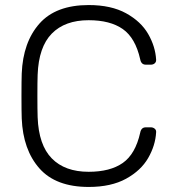

<svg xmlns="http://www.w3.org/2000/svg" viewBox="-20 -730 691 760"><path d="M331 -50Q416 -50 466 -85Q516 -120 535 -205Q539 -226 557 -226H577Q586 -226 592.5 -220.5Q599 -215 598 -206Q595 -154 566.5 -104.5Q538 -55 479 -22.5Q420 10 331 10Q201 10 136 -63.5Q71 -137 66 -261Q65 -288 65 -349Q65 -411 66 -439Q71 -563 136 -636.5Q201 -710 331 -710Q420 -710 479 -677.5Q538 -645 566.5 -595.5Q595 -546 598 -494V-492Q598 -484 592 -479Q586 -474 577 -474H557Q539 -474 535 -495Q516 -580 466 -615Q416 -650 331 -650Q237 -650 185 -597Q133 -544 129 -434Q128 -407 128 -351Q128 -295 129 -266Q133 -156 185 -103Q237 -50 331 -50Z"/></svg>

Font: Rubik
Style: Regular
Weight: 300
Designer: Hubert & Fischer
Foundry: Hubert & Fischer
Version: Version 1.100